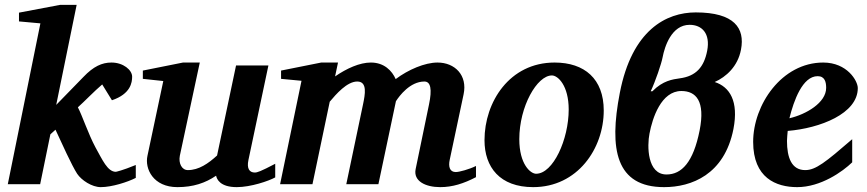

<svg xmlns="http://www.w3.org/2000/svg" viewBox="-20 -757 3561 789"><path d="M538 -26V-79C482 -56 457 -51 456 -51C422 -51 401 -100 372 -152C343 -206 318 -282 300 -316C325 -338 368 -383 400 -410L440 -345C517 -371 523 -418 523 -442C523 -469 487 -500 438 -500C399 -500 364 -484 323 -441L211 -326L295 -737H227L58 -705V-669L146 -661L12 0H145L187 -205L208 -224C233 -170 275 -77 297 -43C315 -16 358 12 394 12C440 12 505 -9 538 -26Z M1111 -28V-84C1050 -52 1037 -48 1027 -48C1006 -48 993 -63 1001 -100L1083 -488H950L872 -118C836 -85 797 -58 752 -58C727 -58 713 -86 719 -117L801 -500H732L567 -467V-433L651 -424L586 -117C574 -63 610 12 709 12C774 12 824 -5 868 -35C871 -21 884 12 953 12C1010 12 1084 -13 1111 -28Z M1936 -29V-75C1908 -61 1867 -50 1853 -50C1828 -50 1822 -72 1828 -100L1885 -369C1902 -448 1849 -500 1778 -500C1726 -500 1658 -471 1606 -432C1591 -466 1559 -500 1504 -500C1458 -500 1405 -476 1357 -443L1369 -500H1300L1135 -467V-433L1219 -425L1131 0H1264L1335 -339C1361 -370 1406 -422 1448 -422C1491 -422 1480 -368 1472 -329L1403 0H1535L1607 -341C1621 -363 1665 -422 1724 -422C1750 -422 1756 -390 1743 -328L1688 -62C1678 -13 1728 12 1789 12C1840 12 1886 -3 1936 -29Z M2461 -303C2461 -433 2382 -500 2259 -500C2074 -500 1971 -338 1971 -181C1971 -70 2034 12 2171 12C2353 12 2461 -146 2461 -303ZM2317 -307C2317 -184 2253 -43 2183 -43C2160 -43 2114 -82 2114 -185C2114 -320 2187 -447 2248 -447C2273 -447 2317 -405 2317 -307Z M2994 -227C3016 -341 2979 -400 2917 -420C2964 -441 3012 -484 3025 -553C3042 -641 2998 -706 2839 -706C2718 -706 2577 -634 2527 -375C2482 -143 2511 12 2709 12C2821 12 2957 -39 2994 -227ZM2855 -221C2829 -90 2781 -40 2719 -40C2639 -40 2639 -158 2649 -208C2661 -272 2697 -383 2780 -383C2840 -383 2879 -342 2855 -221ZM2886 -548C2873 -482 2841 -444 2773 -435C2745 -431 2704 -426 2661 -382H2654C2673 -422 2698 -495 2703 -522C2711 -564 2739 -655 2814 -655C2864 -655 2900 -620 2886 -548Z M3505 -395C3505 -425 3461 -500 3363 -500C3192 -500 3075 -326 3075 -174C3075 -26 3169 12 3256 12C3353 12 3443 -52 3482 -90V-185C3372 -90 3332 -58 3289 -58C3233 -58 3214 -109 3214 -178C3214 -189 3216 -207 3217 -219C3350 -230 3505 -290 3505 -395ZM3375 -396C3375 -335 3293 -287 3224 -271C3242 -344 3278 -444 3340 -444C3370 -444 3375 -419 3375 -396Z"/></svg>

Font: Veleka
Style: Bold Italic
Weight: 700
Italic angle: -12°
Designer: Stefan Peev, Context Ltd, 2016; SIL International, 1997-2014.
Foundry: Stefan Peev, Context Ltd, 2016
Version: Version 5.000